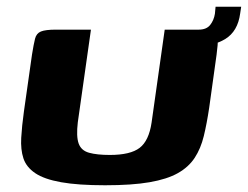

<svg xmlns="http://www.w3.org/2000/svg" viewBox="-20 -548 736 570"><path d="M601 -228Q594 -181 585 -144Q576 -107 558 -79.5Q540 -52 508 -34Q476 -16 424 -7Q372 2 292 2Q212 2 161.5 -7Q111 -16 84.5 -34Q58 -52 49.5 -78Q41 -104 43 -139Q45 -174 51 -217L75 -386Q80 -417 84 -433Q88 -449 101.5 -454.5Q115 -460 146 -460H250L211 -185Q206 -143 213.5 -122Q221 -101 244.5 -94.5Q268 -88 306 -88Q367 -88 394.5 -109Q422 -130 430 -184L469 -460H570Q603 -460 615 -454.5Q627 -449 627 -433Q627 -417 623 -386ZM544 -410 549 -460H570Q593 -460 604 -474Q615 -488 618 -507L620 -528H696L693 -508Q686 -455 648.5 -432Q611 -409 544 -410Z"/></svg>

Font: Genos Thin
Style: Bold Italic
Weight: 700
Italic angle: -8°
Version: Version 1.010